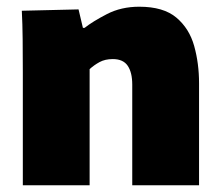

<svg xmlns="http://www.w3.org/2000/svg" viewBox="-20 -552 662 572"><path d="M48 -337Q48 -389 47.5 -435Q47 -481 45 -520L214 -524L227 -469H232Q256 -488 298.5 -510Q341 -532 395 -532Q467 -532 505.5 -499.5Q544 -467 558.5 -415Q573 -363 573 -304V0H374V-300Q374 -336 360.5 -356Q347 -376 316 -376Q293 -376 276.5 -367Q260 -358 247 -346V0H48Z"/></svg>

Font: Murecho Black
Style: Regular
Weight: 900
Designer: Neil Summerour
Foundry: Positype
Version: Version 1.010; ttfautohint (v1.8.3)